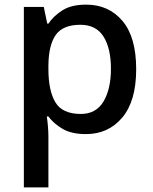

<svg xmlns="http://www.w3.org/2000/svg" viewBox="-20 -569 660 829"><path d="M352 -549Q449 -549 508.5 -479Q568 -409 568 -270Q568 -133 508 -61.5Q448 10 351 10Q289 10 250.5 -12.5Q212 -35 189 -66H182Q185 -48 187 -23.5Q189 1 189 20V240H83V-539H169L184 -467H189Q212 -501 250.5 -525Q289 -549 352 -549ZM327 -462Q252 -462 221 -418.5Q190 -375 189 -287V-271Q189 -178 219 -127.5Q249 -77 329 -77Q395 -77 427 -131Q459 -185 459 -272Q459 -360 427 -411Q395 -462 327 -462Z"/></svg>

Font: Noto Sans Medium
Style: Regular
Weight: 500
Designer: Monotype Design Team
Foundry: Monotype Imaging Inc.
Version: Version 2.007